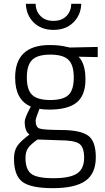

<svg xmlns="http://www.w3.org/2000/svg" viewBox="-20 -745 549 1002"><path d="M480 76Q480 161 425.5 199Q371 237 256 237Q141 237 97 204Q53 171 53 83Q53 41 71 15.5Q89 -10 134 -43Q109 -59 109 -111Q109 -127 133 -174L141 -189Q59 -223 59 -340Q59 -510 240 -510Q291 -510 330 -500L345 -497L490 -500V-447L390 -449Q426 -413 426 -330.5Q426 -248 380.5 -210.5Q335 -173 237 -173Q208 -173 186 -177Q166 -128 166 -115Q166 -82 185.5 -74.5Q205 -67 302 -66.5Q399 -66 439.5 -37.5Q480 -9 480 76ZM113 79Q113 139 143 162Q173 185 259 185Q345 185 382 160.5Q419 136 419 78.5Q419 21 392 4Q365 -13 289 -13L176 -17Q139 9 126 28.5Q113 48 113 79ZM120 -341Q120 -276 148 -249.5Q176 -223 242.5 -223Q309 -223 337 -249Q365 -275 365 -340.5Q365 -406 337 -433Q309 -460 242.5 -460Q176 -460 148 -432.5Q120 -405 120 -341ZM192 -661Q216 -636 259 -636Q302 -636 326.5 -661Q351 -686 352 -725H404Q402 -666 362.5 -627.5Q323 -589 259 -589Q195 -589 156 -627.5Q117 -666 115 -725H166Q167 -685 192 -661Z"/></svg>

Font: Titillium Web[RUS by Daymarius]
Style: Regular
Weight: 300
Designer: Cyrillization by Daymarius
Foundry: Cyrillization by Daymarius
Version: Version 1.002 September 12, 2018